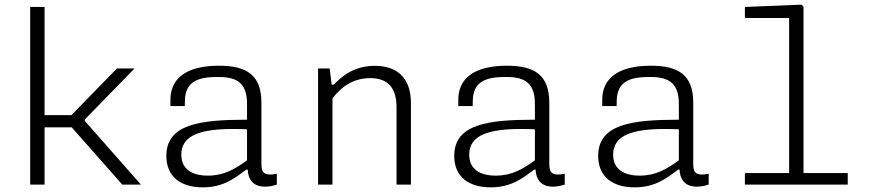

<svg xmlns="http://www.w3.org/2000/svg" viewBox="-20 -795 3760 827"><path d="M172 0V-246.5H289L506.5 0H587L345.5 -274V-280.5L559.5 -500H483.5L287.5 -299H172V-765H110V0Z M923 -512C774.5 -512 714 -451 714 -365.5V-338H776L776.5 -362C778 -446 837 -462.5 911 -463.5C990.5 -464.5 1044 -447 1044 -347.5V-279.5C845 -279 696.5 -262 696.5 -123.5C696.5 -36 756 12 853.5 12C945.5 12 995.5 -31 1041 -64.5H1047C1048.5 -25.5 1067.5 9 1121.5 9C1136 9 1153.5 6.5 1172.5 0V-46.5C1122.5 -37 1106 -47 1106 -87V-353C1106 -473 1041 -512 923 -512ZM761 -129C761 -214.5 848 -239.5 985.5 -239.5C1000.5 -239.5 1022.5 -239 1044 -238V-104.5C992 -66.5 944 -38.5 875.5 -38.5C803.5 -38.5 761 -69 761 -129Z M1750 0V-351C1750 -464 1686 -511.5 1594.5 -511.5C1504 -511.5 1450.5 -465 1418 -430.5H1408.5L1400 -500H1350V0H1412V-371C1452 -424.5 1505.5 -458.5 1574.5 -458.5C1634 -458.5 1688 -433 1688 -333.5V0Z M2163 -512C2014.5 -512 1954 -451 1954 -365.5V-338H2016L2016.5 -362C2018 -446 2077 -462.5 2151 -463.5C2230.5 -464.5 2284 -447 2284 -347.5V-279.5C2085 -279 1936.5 -262 1936.5 -123.5C1936.5 -36 1996 12 2093.5 12C2185.5 12 2235.5 -31 2281 -64.5H2287C2288.5 -25.5 2307.5 9 2361.5 9C2376 9 2393.5 6.5 2412.5 0V-46.5C2362.5 -37 2346 -47 2346 -87V-353C2346 -473 2281 -512 2163 -512ZM2001 -129C2001 -214.5 2088 -239.5 2225.5 -239.5C2240.5 -239.5 2262.5 -239 2284 -238V-104.5C2232 -66.5 2184 -38.5 2115.5 -38.5C2043.5 -38.5 2001 -69 2001 -129Z M2783 -512C2634.5 -512 2574 -451 2574 -365.5V-338H2636L2636.5 -362C2638 -446 2697 -462.5 2771 -463.5C2850.5 -464.5 2904 -447 2904 -347.5V-279.5C2705 -279 2556.5 -262 2556.5 -123.5C2556.5 -36 2616 12 2713.5 12C2805.5 12 2855.5 -31 2901 -64.5H2907C2908.5 -25.5 2927.5 9 2981.5 9C2996 9 3013.5 6.5 3032.5 0V-46.5C2982.5 -37 2966 -47 2966 -87V-353C2966 -473 2901 -512 2783 -512ZM2621 -129C2621 -214.5 2708 -239.5 2845.5 -239.5C2860.5 -239.5 2882.5 -239 2904 -238V-104.5C2852 -66.5 2804 -38.5 2735.5 -38.5C2663.5 -38.5 2621 -69 2621 -129Z M3188.5 0H3631.5V-49.5H3441V-766L3431.5 -775L3188.5 -765V-717.5H3379V-49.5H3188.5Z"/></svg>

Font: Monaspace Neon ExtraLight
Style: Regular
Weight: 200
Designer: Riley Cran & the Lettermatic Team
Foundry: Lettermatic
Version: Version 1.200 (Monaspace Neon)